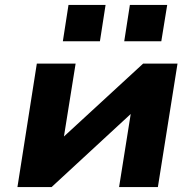

<svg xmlns="http://www.w3.org/2000/svg" viewBox="-20 -762 793 782"><path d="M51 0 130 -503H288L238 -191H224L563 -503H703L623 0H465L515 -314H530L190 0ZM486 -594 509 -742H661L637 -594ZM236 -594 259 -742H410L387 -594Z"/></svg>

Font: Nunito Sans 7pt SemiExpanded ExtraBold
Style: Italic
Weight: 800
Width: 6
Italic angle: -9°
Designer: Vernon Adams
Foundry: Vernon Adams
Version: Version 3.101;gftools[0.9.27]